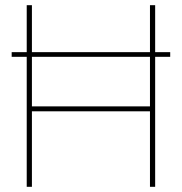

<svg xmlns="http://www.w3.org/2000/svg" viewBox="-20 -720 700 740"><path d="M25 -501V-519H83V-700H103V-519H558V-700H578V-519H636V-501H578V0H558V-291H103V0H83V-501ZM103 -310H558V-501H103Z"/></svg>

Font: Georama ExtraCondensed Thin Thin
Style: Regular
Weight: 250
Version: Version 1.001